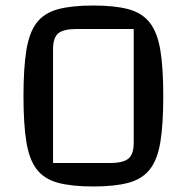

<svg xmlns="http://www.w3.org/2000/svg" viewBox="-20 -660 676 695"><path d="M65 -312Q65 -414 75.5 -478.5Q86 -543 113 -578Q140 -613 189.5 -626.5Q239 -640 318 -640Q396 -640 445.5 -626.5Q495 -613 522.5 -577.5Q550 -542 560.5 -478Q571 -414 571 -312Q571 -210 560.5 -146Q550 -82 522.5 -47Q495 -12 445.5 1.5Q396 15 318 15Q239 15 189.5 1.5Q140 -12 113 -47Q86 -82 75.5 -146Q65 -210 65 -312ZM172 -70H378Q426 -70 445 -86Q464 -102 464 -143V-555H257Q209 -555 190.5 -539Q172 -523 172 -482Z"/></svg>

Font: Changa ExtraLight
Style: Regular
Weight: 400
Version: Version 3.002; ttfautohint (v1.8.2)